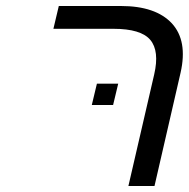

<svg xmlns="http://www.w3.org/2000/svg" viewBox="-20 -620 629 640"><path d="M303 -341H374L357 -270H286ZM383 -600Q499 -600 553 -542Q606 -484 582 -378L495 0H408L494 -372Q512 -450 481 -487Q450 -524 358 -524H158L176 -600Z"/></svg>

Font: Miedinger
Style: Italic
Weight: 400
Italic angle: -13°
Version: Version 001.000